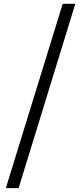

<svg xmlns="http://www.w3.org/2000/svg" viewBox="-20 -813 432 1012"><path d="M10.7 178.7 310.5 -793H377L78.1 178.7Z"/></svg>

Font: Taipei Sans TC Beta
Style: Regular
Weight: 400
Designer: JT Foundry
Foundry: JT Foundry
Version: Version 1.000